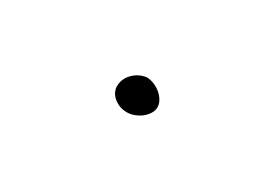

<svg xmlns="http://www.w3.org/2000/svg" viewBox="-3 -570 810 558"><g transform="rotate(30 402.5 -290.5)"><path d="M392.6 -348.6Q405.3 -348.6 418.5 -343.3Q431.6 -337.9 441.4 -329.6Q451.2 -321.3 457.5 -310.5Q463.9 -299.8 463.9 -288.1Q463.9 -277.3 457.5 -267.1Q451.2 -256.8 441.4 -249Q431.6 -241.2 418.9 -236.3Q406.2 -231.4 394.5 -231.4Q377.9 -231.4 366.2 -236.8Q354.5 -242.2 346.7 -249.5Q338.9 -256.8 335 -265.6Q331.1 -274.4 331.1 -282.2Q331.1 -307.6 349.1 -326.2Q367.2 -344.7 392.6 -348.6Z"/></g></svg>

Font: Gamja Flower
Style: Regular
Weight: 400
Designer: YoonDesign Inc.
Foundry: YoonDesign Inc.
Version: Version 3.00;build 20171102